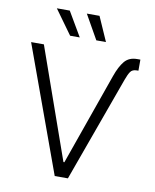

<svg xmlns="http://www.w3.org/2000/svg" viewBox="-100 -1018 885 1093"><g transform="rotate(10 343.0 -471.0)"><path d="M520.5 -618.2Q540.5 -675.3 566.4 -706.3Q592.3 -737.3 639.6 -737.3H657.7V-673.3H648.9Q623 -673.3 611.8 -657.2Q600.6 -641.1 589.4 -609.9L368.7 0H292.5L27.8 -727.5H101.6L327.6 -86.9H333ZM240.2 -801.8 138.7 -942.4H213.4L295.9 -801.8ZM391.6 -801.8 312 -942.4H385.3L447.3 -801.8Z"/></g></svg>

Font: Inter Light
Style: Regular
Weight: 300
Designer: Rasmus Andersson
Foundry: rsms
Version: Version 4.000;git-a52131595